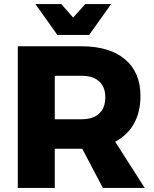

<svg xmlns="http://www.w3.org/2000/svg" viewBox="-20 -930 764 950"><path d="M489 0 387 -194H383H251V0H68V-701H383Q522 -701 598.5 -636.5Q675 -572 675 -455Q675 -376 643 -318.5Q611 -261 550 -229L696 0ZM251 -340H384Q440 -340 470.5 -368Q501 -396 501 -449Q501 -500 470.5 -527.5Q440 -555 384 -555H251ZM402 -910H530L421 -757H264L155 -910H283L342 -843Z"/></svg>

Font: Montserrat arm2
Style: Bold
Weight: 700
Designer: Julieta Ulanovsky
Foundry: Julieta Ulanovsky
Version: Version 6.000